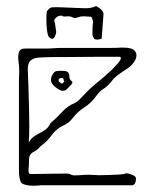

<svg xmlns="http://www.w3.org/2000/svg" viewBox="-20 -607 487 629"><path d="M70 0Q55 -3 50 -8Q46 -13 44 -24.5Q42 -36 42 -48V-344Q42 -352 42.5 -358.5Q43 -365 43 -372Q43 -389 40.5 -407Q38 -425 42.5 -437Q47 -449 66 -448Q82 -448 89 -448Q96 -448 105 -448Q114 -448 137 -448Q146 -448 155.5 -449Q165 -450 174 -450Q188 -450 217.5 -450Q247 -450 280.5 -450Q314 -450 340 -450Q366 -450 373 -451H385Q408 -451 417.5 -444Q427 -437 427 -426Q427 -406 401 -385Q391 -378 377 -369Q363 -360 352 -349Q334 -325 320.5 -317Q307 -309 294 -291Q278 -269 256 -255Q234 -241 219 -221Q205 -203 187 -195.5Q169 -188 152 -168Q145 -158 137.5 -149.5Q130 -141 112 -127Q104 -117 95 -112.5Q86 -108 80.5 -102Q75 -96 75 -82Q75 -69 73.5 -53Q72 -37 80 -37Q83 -37 96 -37Q109 -37 126 -37.5Q143 -38 156.5 -38Q170 -38 174 -38Q182 -38 194.5 -38.5Q207 -39 215 -34Q220 -32 227 -32.5Q234 -33 241 -33Q258 -35 272.5 -34.5Q287 -34 304 -33Q309 -33 328 -33.5Q347 -34 366 -35Q385 -36 389 -38Q393 -41 407 -36.5Q421 -32 424 -27Q427 -22 424 -11Q421 0 412 0Q408 0 385.5 0Q363 0 330 0Q297 0 261 0Q225 0 192.5 0Q160 0 138.5 0Q117 0 114 0Q87 3 70 0ZM74 -140Q82 -155 96 -163Q110 -171 124 -179Q138 -187 145 -203Q166 -221 183.5 -240.5Q201 -260 226 -270Q233 -273 240 -280.5Q247 -288 254 -295Q273 -316 299 -337Q325 -358 337 -370Q340 -372 348 -380Q356 -388 364.5 -397.5Q373 -407 375.5 -414Q378 -421 370 -421Q350 -421 314 -421Q278 -421 242.5 -420.5Q207 -420 186 -420Q170 -420 153 -420Q136 -420 119 -419Q112 -419 100 -417.5Q88 -416 79.5 -408Q71 -400 71 -380Q72 -359 73 -327Q74 -295 75 -260Q76 -225 76 -193Q76 -161 74 -140ZM199 -315Q189 -305 174.5 -313Q160 -321 153 -330Q147 -338 147 -346Q147 -354 152.5 -363.5Q158 -373 165 -374Q176 -376 191.5 -374.5Q207 -373 207 -358Q207 -347 214 -342Q221 -337 213 -329ZM186 -335 190 -339Q192 -341 190 -342Q188 -343 188 -347Q188 -351 184 -351.5Q180 -352 177 -351Q172 -349 172 -343Q172 -340 174 -339Q176 -337 179.5 -334.5Q183 -332 186 -335ZM313 -480Q293 -474 288 -481Q283 -488 283 -494Q283 -497 283 -508.5Q283 -520 284 -528Q286 -534 284 -540.5Q282 -547 279 -552Q267 -553 255.5 -553.5Q244 -554 239 -551Q233 -550 229 -548.5Q225 -547 218 -550Q209 -555 197 -553Q188 -552 185 -554.5Q182 -557 174 -555Q167 -553 161 -546.5Q155 -540 160 -532L164 -503Q164 -496 159 -486Q154 -476 143 -483Q137 -487 134.5 -504.5Q132 -522 132 -540.5Q132 -559 133 -566Q133 -571 139.5 -577Q146 -583 151 -583Q159 -584 182.5 -583Q206 -582 230 -581Q254 -580 261 -580Q269 -580 277.5 -581.5Q286 -583 294 -587Q295 -588 307.5 -579Q320 -570 319 -559Z"/></svg>

Font: Sankofa Display
Style: Regular
Weight: 400
Designer: Batsirai Madzonga
Foundry: Batsirai Madzonga
Version: Version 1.000; ttfautohint (v1.8.4.7-5d5b)